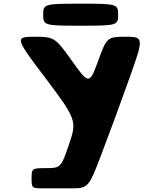

<svg xmlns="http://www.w3.org/2000/svg" viewBox="-20 -1025 862 1045"><path d="M215 -945C215 -887 221 -885 419 -885C617 -885 623 -887 623 -945C623 -1003 617 -1005 419 -1005C221 -1005 215 -1003 215 -945ZM229 -598C396 -376 399 -366 356 -240C313 -114 310 -110 232 -110C154 -110 152 -108 152 -55C152 -2 153 0 213 0H275H369C460 0 464 -5 533 -188C602 -371 606 -382 685 -601C763 -819 763 -825 664 -825C564 -825 560 -821 514 -693C467 -565 463 -565 372 -693C281 -821 275 -825 168 -825C60 -825 61 -819 229 -598Z"/></svg>

Font: Hussar Print
Style: Bold
Weight: 700
Foundry: Cannot Into Space Fonts
Version: Version 2.00